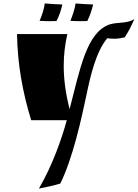

<svg xmlns="http://www.w3.org/2000/svg" viewBox="-20 -698 800 1115"><path d="M616 -556C481 -509 444 -292 384 -64C363 -147 350 -232 350 -316C350 -377 357 -438 371 -500H79C81 -331 111 -162 161 0H368C339 105 287 258 206 397C249 389 294 379 330 368C402 224 453 -8 482 -146C505 -257 537 -397 603 -476C617 -474 630 -473 643 -473C663 -473 683 -476 704 -481C726 -514 741 -543 760 -587C719 -560 664 -571 616 -556ZM240 -678C236 -645 224 -610 210 -577C229 -576 249 -575 268 -575C282 -575 295 -576 308 -576C325 -608 335 -640 342 -672C308 -673 275 -675 240 -678ZM419 -678C414 -645 402 -610 389 -577C408 -576 427 -575 446 -575C459 -575 473 -576 487 -576C503 -608 513 -640 521 -672C486 -673 453 -675 419 -678Z"/></svg>

Font: Ruslan Display
Style: Regular
Weight: 400
Designer: Denis Masharov, Vladimir Rabdu
Foundry: Denis Masharov, Vladimir Rabdu
Version: Version 1.001